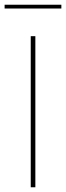

<svg xmlns="http://www.w3.org/2000/svg" viewBox="-36 -792 280 812"><path d="M113.5 0H94V-639H113.5ZM-16.5 -756V-772H223.5V-756Z"/></svg>

Font: Anek Latin Thin
Style: Regular
Weight: 250
Designer: Yesha Goshar
Foundry: Ek Type
Version: Version 1.003